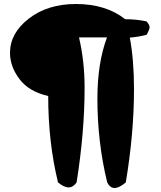

<svg xmlns="http://www.w3.org/2000/svg" viewBox="-20 -750 805 960"><path d="M30 -486Q30 -584 124 -657Q218 -730 360 -730Q509 -730 606 -654Q662 -654 713 -643Q728 -625 728 -614Q728 -603 713 -576Q670 -565 629 -562Q650 -451 650 -304Q650 -84 609 162Q576 190 553 190Q530 190 516 162Q467 -39 467 -257Q467 -435 515 -563H375Q403 -444 403 -311Q403 -90 363 162Q346 187 323 187Q300 187 270 162Q221 -39 221 -270Q124 -292 77 -355Q30 -418 30 -486Z"/></svg>

Font: Gorditas
Style: Bold
Weight: 700
Designer: Gustavo Dipre (gbrenda1987@gmail.com)
Foundry: Gustavo Dipre (gbrenda1987@gmail.com)
Version: Version 001.001